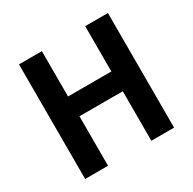

<svg xmlns="http://www.w3.org/2000/svg" viewBox="-162 -908 1081 1075"><g transform="rotate(-30 378.5 -370.5)"><path d="M91 0H239V-320H519V0H666V-741H519V-448H239V-741H91Z"/></g></svg>

Font: Noto Sans CJK SC
Style: Bold
Weight: 700
Designer: Ryoko NISHIZUKA 西塚涼子 (kana, bopomofo & ideographs); Paul D. Hunt (Latin, Greek & Cyrillic); Sandoll Communications 산돌커뮤니
Foundry: Adobe
Version: Version 2.004;hotconv 1.0.118;makeotfexe 2.5.65603